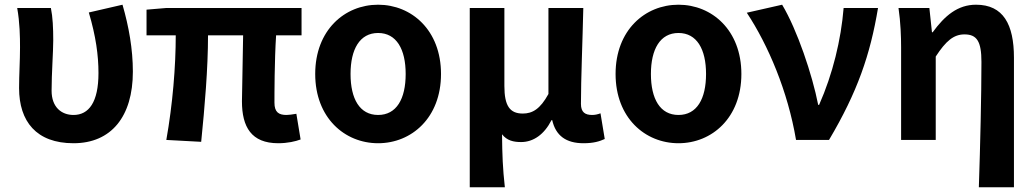

<svg xmlns="http://www.w3.org/2000/svg" viewBox="-20 -594 4397 815"><path d="M292 14C452 14 544 -99 544 -290C544 -385 527 -481 500 -574L357 -541C387 -440 398 -359 398 -284C398 -160 357 -106 292 -106C241 -106 199 -139 199 -209C199 -282 206 -373 206 -423C206 -475 204 -521 196 -560H53C64 -499 65 -437 65 -393C65 -335 61 -278 61 -220C61 -79 134 14 292 14Z M1161 14C1201 14 1235 6 1256 -2L1238 -111C1220 -108 1206 -106 1196 -106C1163 -106 1145 -118 1145 -158C1145 -191 1145 -337 1152 -444H1260V-560H685L602 -553V-444H726C726 -312 713 -152 686 0L834 8C849 -141 863 -303 863 -444H1012C1011 -342 1007 -204 1007 -164C1007 -55 1047 14 1161 14Z M1585 14C1727 14 1852 -94 1852 -280C1852 -466 1727 -574 1585 -574C1443 -574 1318 -466 1318 -280C1318 -94 1443 14 1585 14ZM1585 -106C1507 -106 1468 -174 1468 -280C1468 -385 1507 -454 1585 -454C1663 -454 1702 -385 1702 -280C1702 -174 1663 -106 1585 -106Z M1974 201H2123C2114 120 2112 66 2111 -24C2132 3 2160 9 2192 9C2244 9 2290 -23 2321 -84H2324C2339 -18 2383 14 2457 14C2500 14 2525 6 2547 -4L2529 -113C2516 -108 2504 -106 2494 -106C2464 -106 2446 -117 2446 -153C2446 -258 2453 -423 2456 -560H2308V-195C2273 -131 2240 -112 2199 -112C2144 -112 2121 -145 2121 -229V-560H1974Z M2860 14C3002 14 3127 -94 3127 -280C3127 -466 3002 -574 2860 -574C2718 -574 2593 -466 2593 -280C2593 -94 2718 14 2860 14ZM2860 -106C2782 -106 2743 -174 2743 -280C2743 -385 2782 -454 2860 -454C2938 -454 2977 -385 2977 -280C2977 -174 2938 -106 2860 -106Z M3359 0H3499C3620 -204 3674 -362 3707 -560H3561C3550 -425 3515 -280 3457 -149H3453C3428 -277 3364 -467 3300 -574L3150 -540C3241 -402 3324 -207 3359 0Z M4135 201H4284V-349C4284 -490 4239 -574 4123 -574C4045 -574 3990 -527 3939 -457H3936L3925 -560H3794C3803 -499 3805 -437 3805 -393V0H3952V-354C3995 -420 4028 -448 4074 -448C4127 -448 4146 -418 4146 -331C4146 -193 4141 24 4135 201Z"/></svg>

Font: Noto Sans TC
Style: Bold
Weight: 700
Designer: Ryoko NISHIZUKA 西塚涼子 (kana, bopomofo & ideographs); Paul D. Hunt (Latin, Greek & Cyrillic); Sandoll Communications 산돌커뮤니
Foundry: Adobe
Version: Version 2.004;hotconv 1.0.118;makeotfexe 2.5.65603